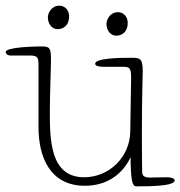

<svg xmlns="http://www.w3.org/2000/svg" viewBox="-39 -636 637 678"><path d="M421 -172C420 -81 346 -10 258 -10C137 -10 137 -146 137 -243C137 -302 141 -392 141 -427C141 -469 135 -472 107 -472C84 -472 -19 -470 -19 -452C-19 -448 -14 -440 -2 -440H65C96 -440 97 -432 97 -402V-187C97 -82 137 20 261 20C354 20 403 -38 422 -81C423 -3 427 22 442 22C486 22 578 22 578 1C578 -7 563 -10 551 -10C519 -10 499 -9 491 -9C468 -9 463 -17 463 -30C463 -36 462 -69 462 -156C462 -308 465 -355 465 -383C465 -431 456 -432 422 -432C387 -432 297 -431 297 -411C297 -403 310 -400 331 -400H397C420 -400 424 -395 424 -359ZM130 -575C130 -551 145 -533 164 -533C182 -533 205 -543 205 -579C205 -601 189 -616 171 -616C142 -616 130 -589 130 -575ZM337 -552C337 -528 352 -510 371 -510C389 -510 412 -520 412 -556C412 -578 396 -593 378 -593C349 -593 337 -566 337 -552Z"/></svg>

Font: Life Savers
Style: Regular
Weight: 400
Designer: Pablo Impallari, Rodrigo Fuenzalida, Brenda Gallo
Foundry: Pablo Impallari, Rodrigo Fuenzalida, Brenda Gallo
Version: Version 3.000